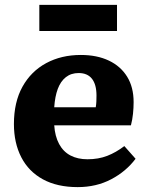

<svg xmlns="http://www.w3.org/2000/svg" viewBox="-20 -752 605 786"><path d="M298 14Q214 14 155.5 -18Q97 -50 67 -108.5Q37 -167 37 -244Q37 -334 72 -397Q107 -460 169 -493.5Q231 -527 311 -527Q377 -527 425.5 -504Q474 -481 500.5 -438Q527 -395 527 -334Q527 -311 524.5 -286.5Q522 -262 516 -239H202Q205 -194 222 -162.5Q239 -131 268.5 -115.5Q298 -100 338 -100Q383 -100 419 -114Q455 -128 489 -154L535 -102Q496 -50 435 -18Q374 14 298 14ZM202 -313H372Q374 -325 374.5 -337Q375 -349 375 -361Q375 -406 356.5 -429.5Q338 -453 302 -453Q271 -453 249.5 -436Q228 -419 216.5 -388Q205 -357 202 -313ZM141 -625V-732H459V-625Z"/></svg>

Font: Literata 18pt
Style: Bold
Weight: 700
Designer: Latin by Veronika Burian and Jose Scaglione. Greek by Irene Vlachou. Cyrillic by Vera Evstafieva.
Foundry: TypeTogether
Version: Version 3.103;gftools[0.9.29]